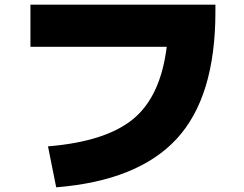

<svg xmlns="http://www.w3.org/2000/svg" viewBox="-20 -750 1040 820"><path d="M692 -550H110V-730H900V-700Q900 -336 734.5 -157Q569 22 220 50L185 -125Q431 -145 548.5 -241.5Q666 -338 692 -550Z"/></svg>

Font: M PLUS 1p Black
Style: Regular
Weight: 900
Version: Version 1.061